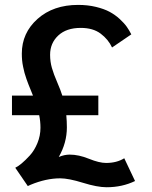

<svg xmlns="http://www.w3.org/2000/svg" viewBox="-20 -766 632 799"><path d="M29.8 -286.6V-368.2H117.2Q115.2 -373 108.2 -390.6Q101.1 -408.2 98.4 -414.8Q95.7 -421.4 90.1 -437.3Q84.5 -453.1 82 -462.9Q79.6 -472.7 76.4 -487.1Q73.2 -501.5 72 -515.1Q70.8 -528.8 70.8 -543Q70.8 -628.9 136.2 -687.3Q201.7 -745.6 305.2 -745.6Q345.2 -745.6 379.4 -737.3Q413.6 -729 436.5 -716.6Q459.5 -704.1 478.3 -686.8Q497.1 -669.4 507.6 -654.5Q518.1 -639.6 526.4 -623L446.3 -568.4Q430.7 -602.1 398.9 -626Q367.2 -649.9 315.9 -649.9Q256.3 -649.9 222.4 -618.2Q188.5 -586.4 188.5 -538.1Q188.5 -509.3 196 -483.2Q203.6 -457 218 -423.8Q232.4 -390.6 239.3 -368.2H389.2V-286.6H255.9Q258.3 -261.2 258.3 -235.8Q258.3 -171.9 224.6 -112.8Q248 -122.6 270 -122.6Q307.6 -122.6 350.3 -105.2Q393.1 -87.9 421.4 -87.9Q465.8 -87.9 497.1 -107.4L542 -12.7Q488.3 13.2 423.8 13.2Q384.8 13.2 325 -5.4Q265.1 -23.9 230.5 -23.9Q171.9 -23.9 107.4 2.9Q98.6 7.3 95.7 8.3L43.5 -67.9Q54.7 -73.2 70.1 -85.9Q85.4 -98.6 104.2 -119.1Q123 -139.6 135.7 -170.4Q148.4 -201.2 148.4 -234.4Q148.4 -261.2 143.1 -286.6Z"/></svg>

Font: Epilogue SemiBold
Style: Regular
Weight: 600
Designer: Tyler Finck
Foundry: Etcetera Type Co
Version: Version 2.112